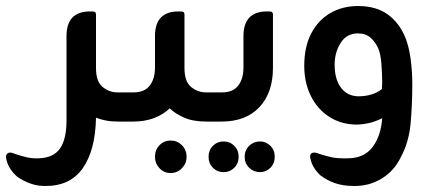

<svg xmlns="http://www.w3.org/2000/svg" viewBox="-107 -404 1439 638"><path d="M283 -97H318V0H285Q263 0 245 -3.5Q227 -7 212 -13Q210 95 168 155Q126 215 42 214Q16 214 -7 205.5Q-30 197 -50 183Q-64 171 -74 155Q-84 139 -87 120Q-88 113 -84 108Q-80 103 -73 103Q-69 103 -65 104.5Q-61 106 -58 107Q-35 115 -16.5 119Q2 123 23 122Q72 120 93 88.5Q114 57 114 -3V-284Q114 -366 192 -366H201Q212 -366 212 -356V-178Q212 -133 234 -115Q256 -97 283 -97Z M577 -97H612V0H579Q534 0 504 -13.5Q474 -27 457 -44Q435 -23 404.5 -11.5Q374 0 335 0H306V-97H337Q373 -97 390.5 -119.5Q408 -142 408 -180V-284Q408 -366 486 -366H495Q506 -366 506 -356V-178Q506 -133 528 -115Q550 -97 577 -97ZM460 63Q482 63 497.5 78.5Q513 94 513 117Q513 139 497.5 155Q482 171 460 171Q438 171 423 155Q408 139 408 117Q408 94 423 78.5Q438 63 460 63Z M629 0H600V-97H631Q667 -97 684.5 -119.5Q702 -142 702 -180V-284Q702 -366 780 -366H789Q800 -366 800 -356V-178Q800 -96 755 -48Q710 0 629 0ZM636 66Q657 66 671.5 80.5Q686 95 686 117Q686 139 671.5 153.5Q657 168 636 168Q615 168 600.5 153.5Q586 139 586 117Q586 95 600.5 80.5Q615 66 636 66ZM757 66Q777 66 791.5 80.5Q806 95 806 117Q806 139 791.5 153.5Q777 168 757 168Q736 168 721 153.5Q706 139 706 117Q706 95 721 80.5Q736 66 757 66Z M1240 -279Q1252 -249 1257.5 -208Q1263 -167 1263 -123Q1263 -58 1257.5 5Q1252 68 1225 118Q1203 164 1161 189.5Q1119 215 1068 214Q1032 214 1004.5 204Q977 194 957 178Q944 166 935.5 151.5Q927 137 924 121Q921 103 938 103Q942 103 946 104.5Q950 106 953 107Q975 114 994.5 118.5Q1014 123 1051 122Q1104 121 1131.5 84Q1159 47 1163 -11Q1138 1 1116.5 5.5Q1095 10 1076 10Q1025 9 986 -16.5Q947 -42 925.5 -86Q904 -130 904 -185Q904 -249 927.5 -293.5Q951 -338 991.5 -361Q1032 -384 1082 -384Q1143 -384 1181.5 -356Q1220 -328 1240 -279ZM1163 -129Q1163 -157 1160.5 -190.5Q1158 -224 1150 -243Q1140 -265 1124 -279Q1108 -293 1082 -293Q1045 -293 1025 -261.5Q1005 -230 1005 -189Q1005 -140 1026.5 -112Q1048 -84 1085 -84Q1107 -84 1127 -90Q1147 -96 1162 -108Q1162 -113 1162.5 -118Q1163 -123 1163 -129Z"/></svg>

Font: Zain
Style: Bold
Weight: 700
Designer: Zain,Boutros
Foundry: Mobile Telecommunications Company (Zain), 2024
Version: Version 1.50; ttfautohint (v1.8.4)